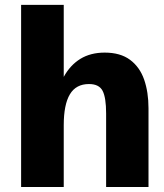

<svg xmlns="http://www.w3.org/2000/svg" viewBox="-20 -752 658 772"><path d="M64.9 0V-732.4H236.3V-442.9Q262.2 -490.2 303.2 -515.4Q344.2 -540.5 400.9 -540.5Q463.9 -540.5 502.9 -511.5Q542 -482.4 559.6 -431.9Q577.1 -381.3 577.1 -316.9V0H406.7V-295.9Q406.7 -359.4 392.6 -386.7Q378.4 -414.1 337.9 -414.1Q285.6 -414.1 261 -372.8Q236.3 -331.5 236.3 -248.5V0Z"/></svg>

Font: Schibsted Grotesk ExtraBold
Style: Regular
Weight: 800
Designer: Bakken & Baeck AS, Henrik Kongsvoll
Foundry: Schibsted ASA
Version: Version 1.100; ttfautohint (v1.8.4.7-5d5b);gftools[0.9.25]